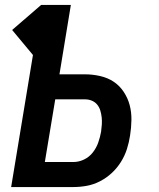

<svg xmlns="http://www.w3.org/2000/svg" viewBox="-20 -755 640 775"><path d="M25 0 113 -533 29 -634 146 -735H266L220 -455H323Q354 -455 384.5 -448Q415 -441 439 -425Q463 -409 479.5 -384Q496 -359 503.5 -330.5Q511 -302 510.5 -270.5Q510 -239 505 -208Q501 -181 492.5 -154Q484 -127 468.5 -102Q453 -77 431.5 -57Q410 -37 384 -23.5Q358 -10 330.5 -5Q303 0 276 0ZM161 -101H276Q298 -101 319 -111Q340 -121 354.5 -139.5Q369 -158 376.5 -179.5Q384 -201 388 -223Q390 -237 391 -252Q392 -267 390.5 -281Q389 -295 385 -308.5Q381 -322 372.5 -332.5Q364 -343 351 -348.5Q338 -354 323 -354H203Z"/></svg>

Font: Zed Sans Extended
Style: Bold Italic
Weight: 700
Width: 7
Italic angle: -9°
Designer: Belleve Invis
Foundry: Belleve Invis
Version: Version 1.0.0; ttfautohint (v1.8.4)